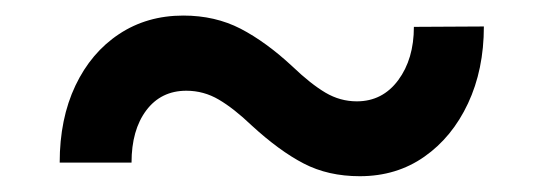

<svg xmlns="http://www.w3.org/2000/svg" viewBox="-20 -418 703 248"><path d="M514.6 -383.3 605 -383.8Q605 -328.1 584.5 -284.4Q564 -240.7 528.1 -215.6Q492.2 -190.4 444.8 -190.4Q403.8 -190.4 372.3 -206.8Q340.8 -223.1 304.7 -256.3Q282.2 -277.8 262.7 -289.3Q243.2 -300.8 220.7 -300.8Q188 -300.8 168.9 -275.4Q149.9 -250 149.9 -208H57.1Q57.1 -264.6 77.4 -307.4Q97.7 -350.1 133.8 -374Q169.9 -397.9 216.8 -397.9Q257.8 -397.9 290.8 -380.9Q323.7 -363.8 357.9 -332Q381.3 -309.6 400.4 -298.3Q419.4 -287.1 440.9 -287.1Q474.1 -287.1 494.4 -314.5Q514.6 -341.8 514.6 -383.3Z"/></svg>

Font: Vazirmatn UI FD Medium
Style: Regular
Weight: 500
Designer: Saber Rastikerdar
Foundry: Saber Rastikerdar
Version: Version 33.003